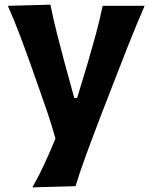

<svg xmlns="http://www.w3.org/2000/svg" viewBox="-20 -576 644 813"><path d="M117.2 217.3Q146 166.5 169.9 114.3Q193.8 62 214.8 10.7Q199.7 -44.4 180.7 -100.3Q161.6 -156.2 142.6 -209.5L107.4 -309.1Q86.4 -368.2 63 -430.2Q39.6 -492.2 13.2 -551.3L193.4 -556.2Q206.1 -494.1 220.9 -435.3Q235.8 -376.5 252.4 -314.5L294.4 -161.1H306.6L353 -314.5Q370.6 -374.5 386.5 -433.1Q402.3 -491.7 414.6 -551.3H592.3Q572.8 -506.3 555.7 -464.8Q538.6 -423.3 519 -374Q499.5 -324.7 472.7 -255.4L412.6 -100.6Q372.1 4.9 345 78.9Q317.9 152.8 299.8 212.4Z"/></svg>

Font: Pinar-DS2-FD Bold
Style: Regular
Weight: 700
Designer: Amin Abedi
Version: Version 3.000